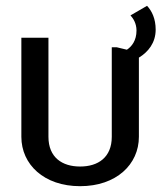

<svg xmlns="http://www.w3.org/2000/svg" viewBox="-20 -631 569 667"><path d="M54.2 -155.8C54.2 -60 132.5 15.8 258.3 15.8C384.2 15.8 462.5 -60 462.5 -155.8V-430.8C494.2 -450 520.8 -481.7 520.8 -528.3C520.8 -565.8 507.5 -593.3 490.8 -610.8L433.3 -577.5C442.5 -567.5 454.2 -550 454.2 -525C454.2 -490 437.5 -469.2 420.8 -458.3L385.8 -466.7H368.3V-155.8C368.3 -84.2 320.8 -52.5 258.3 -52.5C195.8 -52.5 148.3 -84.2 148.3 -155.8V-500H54.2Z"/></svg>

Font: Boon Medium
Style: Regular
Weight: 500
Designer: Sungsit Sawaiwan
Foundry: FontUni
Version: Version 2.0